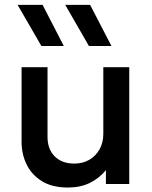

<svg xmlns="http://www.w3.org/2000/svg" viewBox="-20 -780 644 814"><path d="M267.5 15Q201 15 157.8 -11.8Q114.5 -38.5 93 -82.5Q71.5 -126.5 71.5 -178.5V-495H181.5V-199Q181.5 -148 211.8 -117.2Q242 -86.5 295.5 -86.5Q330.5 -86.5 358 -102.2Q385.5 -118 401.8 -146.5Q418 -175 418 -212.5V-495H528V0H429V-58.5Q400 -23.5 360.2 -4.2Q320.5 15 267.5 15ZM357 -585 256.5 -759.5H362L452.5 -585ZM155.5 -585 54.5 -759.5H160.5L250.5 -585Z"/></svg>

Font: Geologica Cursive
Style: Regular
Weight: 400
Designer: Sindre Bremnes, Frode Helland
Foundry: Monokrom Skriftforlag AS
Version: Version 1.010;gftools[0.9.28]